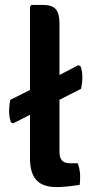

<svg xmlns="http://www.w3.org/2000/svg" viewBox="-20 -756 384 781"><path d="M263 -92H296Q306 -66 306 -39Q306 -12 304 -4Q246 5 210 5Q154 5 128 -23.5Q102 -52 102 -112V-289L33 -254L24 -259Q17 -281 17 -304Q17 -327 22 -350L102 -390V-729L108 -736H155Q192 -736 207 -718.5Q222 -701 222 -659V-451L299 -491L308 -486Q315 -466 315 -443Q315 -420 310 -395L222 -350V-137Q222 -92 263 -92Z"/></svg>

Font: Signika Negative
Style: Semibold
Weight: 600
Designer: Anna Giedrys
Foundry: Anna Giedrys
Version: Version 1.001